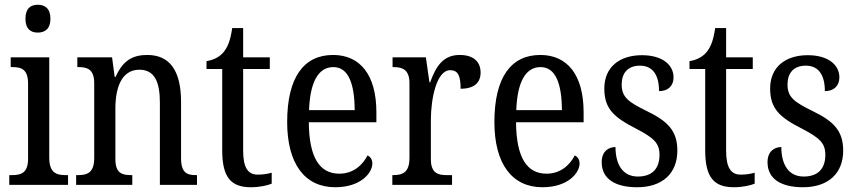

<svg xmlns="http://www.w3.org/2000/svg" viewBox="-20 -777 3599 807"><path d="M139 -640C168 -640 192 -655 192 -698C192 -742 168 -757 139 -757C109 -757 87 -742 87 -698C87 -655 109 -640 139 -640ZM19 0H266V-41H256C215 -41 187 -52 187 -115V-536H25V-495H33C72 -495 98 -484 98 -425V-110C98 -51 70 -41 30 -41H19Z M300 0H536V-41H531C493 -41 465 -49 465 -108V-321C465 -405 489 -484 566 -484C630 -484 652 -432 652 -346V0H808V-41H804C766 -41 741 -50 741 -113V-349C741 -486 689 -546 599 -546C539 -546 497 -524 466 -454H462L451 -536H305V-495H310C347 -495 376 -486 376 -427V-113C376 -50 346 -41 308 -41H300Z M1035 10C1072 10 1105 2 1122 -5V-51C1103 -46 1086 -43 1063 -43C1022 -43 1002 -73 1002 -143V-487H1114V-536H1002V-659H956C948 -605 937 -579 919 -557C901 -536 877 -525 848 -520V-487H914V-145C914 -30 952 10 1035 10Z M1389 10C1496 10 1545 -50 1545 -90C1545 -108 1535 -119 1525 -124C1504 -83 1465 -47 1406 -47C1324 -47 1279 -114 1278 -263H1562V-305C1562 -463 1493 -546 1380 -546C1257 -546 1187 -452 1187 -264C1187 -90 1260 10 1389 10ZM1471 -314H1279C1283 -430 1317 -495 1381 -495C1446 -495 1470 -422 1471 -314Z M1629 0H1880V-41H1858C1821 -41 1791 -49 1791 -108V-273C1791 -362 1815 -482 1872 -482C1905 -482 1916 -459 1916 -404C1975 -404 2000 -431 2000 -472C2000 -517 1971 -546 1912 -546C1840 -546 1811 -494 1788 -431H1785L1770 -536H1630V-495H1633C1670 -495 1701 -486 1701 -427V-113C1701 -50 1670 -41 1632 -41H1629Z M2260 10C2367 10 2416 -50 2416 -90C2416 -108 2406 -119 2396 -124C2375 -83 2336 -47 2277 -47C2195 -47 2150 -114 2149 -263H2433V-305C2433 -463 2364 -546 2251 -546C2128 -546 2058 -452 2058 -264C2058 -90 2131 10 2260 10ZM2342 -314H2150C2154 -430 2188 -495 2252 -495C2317 -495 2341 -422 2342 -314Z M2658 10C2763 10 2827 -47 2827 -144C2827 -228 2786 -268 2697 -311C2622 -348 2593 -368 2593 -422C2593 -469 2618 -501 2670 -501C2722 -501 2750 -464 2750 -394C2789 -394 2811 -417 2811 -452C2811 -502 2767 -545 2678 -545C2584 -545 2520 -495 2520 -405C2520 -320 2560 -284 2654 -236C2729 -197 2752 -175 2752 -126C2752 -69 2722 -35 2661 -35C2595 -35 2567 -89 2567 -159C2540 -159 2509 -143 2509 -95C2509 -25 2566 10 2658 10Z M3065 10C3102 10 3135 2 3152 -5V-51C3133 -46 3116 -43 3093 -43C3052 -43 3032 -73 3032 -143V-487H3144V-536H3032V-659H2986C2978 -605 2967 -579 2949 -557C2931 -536 2907 -525 2878 -520V-487H2944V-145C2944 -30 2982 10 3065 10Z M3355 10C3460 10 3524 -47 3524 -144C3524 -228 3483 -268 3394 -311C3319 -348 3290 -368 3290 -422C3290 -469 3315 -501 3367 -501C3419 -501 3447 -464 3447 -394C3486 -394 3508 -417 3508 -452C3508 -502 3464 -545 3375 -545C3281 -545 3217 -495 3217 -405C3217 -320 3257 -284 3351 -236C3426 -197 3449 -175 3449 -126C3449 -69 3419 -35 3358 -35C3292 -35 3264 -89 3264 -159C3237 -159 3206 -143 3206 -95C3206 -25 3263 10 3355 10Z"/></svg>

Font: Noto Serif Lao Condensed
Style: Regular
Weight: 400
Width: 3
Designer: Monotype Design Team
Foundry: Monotype Imaging Inc.
Version: Version 2.003